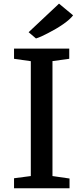

<svg xmlns="http://www.w3.org/2000/svg" viewBox="-20 -1002 444 1022"><path d="M144 -64.9V-676.3L54.7 -689V-743.2H348.6V-689L259.3 -676.8V-64.9L350.1 -51.8V0H54.7V-53.2ZM293.9 -982.4H294.4L369.1 -920.4Q352.5 -898.4 315.9 -873Q279.3 -847.7 235.8 -825.7Q197.3 -805.2 171.9 -797.4H171.4L132.3 -830.6Z"/></svg>

Font: Merriweather
Style: Regular
Weight: 400
Designer: Eben Sorkin
Foundry: Eben Sorkin
Version: Version 1.584; ttfautohint (v1.8.1)